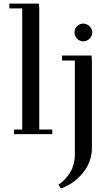

<svg xmlns="http://www.w3.org/2000/svg" viewBox="-20 -749 626 1072"><path d="M32.2 -702.1V-729H196.8L199.2 -702.1V-25.9H272V0H58.1V-25.9H104V-702.1ZM306.2 282.2Q343.8 258.3 370.8 215.1Q397.9 171.9 397.9 111.8V-411.1H326.2V-439H491.2L493.2 -411.1V76.2Q493.2 154.3 442.4 216.6Q391.6 278.8 319.8 303.2ZM410.4 -533Q396 -547.9 396 -567.9Q396 -587.9 410.4 -602.5Q424.8 -617.2 444.8 -617.2Q464.8 -617.2 480 -602.5Q495.1 -587.9 495.1 -567.9Q495.1 -547.9 480 -533Q464.8 -518.1 444.8 -518.1Q424.8 -518.1 410.4 -533Z"/></svg>

Font: Dehuti
Style: Bold
Weight: 700
Version: Version 1.2